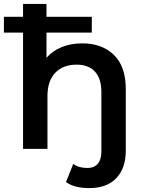

<svg xmlns="http://www.w3.org/2000/svg" viewBox="-34 -762 734 983"><path d="M610 -306V10Q610 99 561.5 150Q513 201 424 201Q345 201 304 170L341 77Q368 98 414 98Q448 98 466.5 76.5Q485 55 485 13V-290Q485 -360 452 -395.5Q419 -431 358 -431Q289 -431 249 -389.5Q209 -348 209 -270V0H84V-595H-14V-676H84V-742H204V-676H436V-595H204V-466Q235 -502 282 -521Q329 -540 387 -540Q488 -540 549 -481Q610 -422 610 -306Z"/></svg>

Font: APTA Sans SemiBold
Style: Bold
Weight: 600
Version: Version 7.200